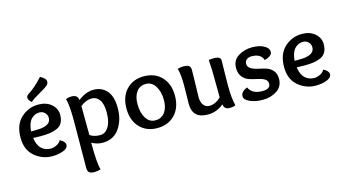

<svg xmlns="http://www.w3.org/2000/svg" viewBox="-100 -1125 3206 1774"><g transform="rotate(-15 1503.0 -238.0)"><path d="M384 -626Q366 -612 308.5 -580Q251 -548 224 -523Q194 -550 194 -572Q194 -585 204 -594.5Q214 -604 231 -614Q248 -624 283 -654.5Q318 -685 357 -728Q411 -700 411 -669Q411 -645 384 -626ZM223 -197Q196 -197 150 -199Q160 -128 195.5 -95Q231 -62 283 -62Q310 -62 339 -76Q368 -90 382 -116Q431 -90 431 -60Q431 -26 384 -8Q337 10 279 10Q185 10 111.5 -52Q38 -114 38 -231Q38 -354 108.5 -419.5Q179 -485 275 -485Q352 -485 399.5 -443Q447 -401 447 -343Q447 -296 429.5 -265.5Q412 -235 378 -221Q344 -207 309 -202Q274 -197 223 -197ZM266 -412Q219 -412 186 -376Q153 -340 147 -262Q211 -262 241 -265Q338 -277 338 -341Q338 -370 317.5 -391Q297 -412 266 -412Z M766 -412Q710 -412 657 -368Q659 -122 659 -91Q698 -64 757 -64Q795 -64 821 -93Q847 -122 857.5 -162.5Q868 -203 868 -251Q868 -334 839.5 -373Q811 -412 766 -412ZM654 -426Q727 -485 803 -485Q880 -485 928.5 -431Q977 -377 977 -265Q977 -150 921 -70Q865 10 760 10Q707 10 657 -18Q657 184 677 242Q647 252 620 252Q580 252 566 238.5Q552 225 552 193Q552 118 553.5 -40Q555 -198 555 -250Q555 -413 536 -467Q561 -478 592 -478Q650 -478 654 -426Z M1408 -225Q1408 -305 1374.5 -358.5Q1341 -412 1284 -412Q1226 -412 1194 -368Q1162 -324 1162 -251Q1162 -170 1194.5 -117Q1227 -64 1284 -64Q1343 -64 1375.5 -108Q1408 -152 1408 -225ZM1284 10Q1180 10 1116.5 -57.5Q1053 -125 1053 -238Q1053 -351 1116.5 -418Q1180 -485 1284 -485Q1389 -485 1453 -418Q1517 -351 1517 -238Q1517 -125 1453 -57.5Q1389 10 1284 10Z M1919 -47Q1853 10 1767 10Q1620 10 1620 -132Q1620 -139 1621.5 -208.5Q1623 -278 1623 -309Q1623 -412 1606 -470Q1633 -479 1661 -479Q1698 -479 1714 -467Q1730 -455 1730 -427Q1730 -375 1727 -285Q1724 -195 1724 -169Q1724 -118 1745.5 -91Q1767 -64 1801 -64Q1859 -64 1912 -115Q1911 -156 1911 -242Q1911 -392 1904 -475Q1932 -479 1954 -479Q2018 -479 2018 -440Q2018 -422 2016 -340Q2014 -258 2014 -204Q2014 -79 2033 -8Q2012 3 1983 3Q1964 3 1953 0.5Q1942 -2 1932 -13.5Q1922 -25 1919 -47Z M2403 -341Q2383 -406 2292 -406Q2266 -406 2247 -391.5Q2228 -377 2228 -352Q2228 -322 2254.5 -305Q2281 -288 2319 -280Q2357 -272 2395 -261Q2433 -250 2459.5 -220Q2486 -190 2486 -140Q2486 -67 2428.5 -28.5Q2371 10 2293 10Q2224 10 2171 -13Q2118 -36 2118 -70Q2118 -113 2180 -139Q2210 -69 2310 -69Q2386 -69 2386 -120Q2386 -150 2359.5 -165.5Q2333 -181 2295 -188.5Q2257 -196 2219 -208Q2181 -220 2154.5 -252Q2128 -284 2128 -338Q2128 -410 2185.5 -447.5Q2243 -485 2321 -485Q2351 -485 2383.5 -478.5Q2416 -472 2446.5 -451.5Q2477 -431 2477 -400Q2477 -380 2457 -364.5Q2437 -349 2403 -341Z M2744 -197Q2717 -197 2671 -199Q2681 -128 2716.5 -95Q2752 -62 2804 -62Q2831 -62 2860 -76Q2889 -90 2903 -116Q2952 -90 2952 -60Q2952 -26 2905 -8Q2858 10 2800 10Q2706 10 2632.5 -52Q2559 -114 2559 -231Q2559 -354 2629.5 -419.5Q2700 -485 2796 -485Q2873 -485 2920.5 -443Q2968 -401 2968 -343Q2968 -296 2950.5 -265.5Q2933 -235 2899 -221Q2865 -207 2830 -202Q2795 -197 2744 -197ZM2787 -412Q2740 -412 2707 -376Q2674 -340 2668 -262Q2732 -262 2762 -265Q2859 -277 2859 -341Q2859 -370 2838.5 -391Q2818 -412 2787 -412Z"/></g></svg>

Font: Overlock
Style: Bold
Weight: 700
Designer: Dario Muhafara
Foundry: Dario Manuel Muhafara
Version: Version 1.001